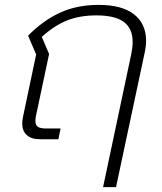

<svg xmlns="http://www.w3.org/2000/svg" viewBox="-20 -570 662 786"><path d="M517 -347Q523 -376 523 -398Q523 -454 486.5 -480.5Q450 -507 375 -507Q307 -507 255 -486.5Q203 -466 151 -419L181 -349L128 -99Q125 -86 125 -75Q125 -58 135 -51Q145 -44 168 -44H228L219 0H144Q108 0 89.5 -17Q71 -34 71 -64Q71 -76 74 -91L128 -347L95 -424Q156 -486 225.5 -518Q295 -550 384 -550Q479 -550 528.5 -511.5Q578 -473 578 -403Q578 -380 572 -353L455 196H402Z"/></svg>

Font: Prompt ExtraLight
Style: Italic
Weight: 275
Italic angle: -12°
Designer: Katatrad Team
Foundry: CadsonDemak
Version: Version 1.000